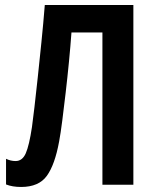

<svg xmlns="http://www.w3.org/2000/svg" viewBox="-20 -734 619 763"><path d="M510 0H387V-605H264Q260 -550 254 -488Q248 -426 241 -366Q234 -306 227.5 -255Q221 -204 215 -172Q198 -79 166 -35Q134 9 64 9Q29 9 4 -1V-103Q22 -94 42 -94Q69 -94 82.5 -125Q96 -156 107 -229Q111 -258 117 -309Q123 -360 130 -426Q137 -492 144.5 -565.5Q152 -639 158 -714H510Z"/></svg>

Font: Noto Sans Disp Cond SemBd
Style: Regular
Weight: 600
Width: 3
Designer: Monotype Design Team
Foundry: Monotype Imaging Inc.
Version: Version 2.000;GOOG;noto-source:20170915:90ef993387c0; ttfaut